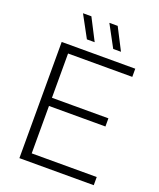

<svg xmlns="http://www.w3.org/2000/svg" viewBox="-169 -1047 951 1149"><g transform="rotate(20 307.0 -472.5)"><path d="M96 0V-740H564.5V-688H155.5V-406H515V-354H155.5V-52H569.5V0ZM400 -806 325 -945H378L449.5 -806ZM232.5 -806 157 -945H210.5L282 -806Z"/></g></svg>

Font: Encode Sans Semi Expanded Light
Style: Regular
Weight: 300
Width: 6
Designer: Multiple Designers
Foundry: Impallari Type
Version: Version 3.000; ttfautohint (v1.8.3) -l 8 -r 50 -G 200 -x 14 